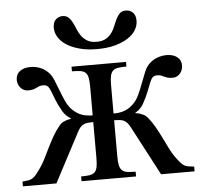

<svg xmlns="http://www.w3.org/2000/svg" viewBox="-49 -697 789 747"><g transform="rotate(-5 346.0 -323.0)"><path d="M550.3 0 449.2 -191.9Q443.4 -203.1 437.5 -209.7Q431.6 -216.3 424.8 -219.7Q418 -223.1 408.9 -224.1Q399.9 -225.1 386.7 -225.1V-84.5Q386.7 -62 389.6 -49.1Q392.6 -36.1 399.9 -29.3Q407.2 -22.5 419.9 -20.5Q432.6 -18.6 452.6 -18.6V0H239.7V-18.6Q259.8 -18.6 272.5 -20.5Q285.2 -22.5 292.5 -29.3Q299.8 -36.1 302.5 -49.1Q305.2 -62 305.2 -84.5V-225.1Q292 -225.1 283 -224.1Q273.9 -223.1 266.8 -219.7Q259.8 -216.3 254.2 -209.7Q248.5 -203.1 242.7 -191.9L141.6 0H10.7V-18.6Q25.4 -20 34.4 -21.5Q43.5 -22.9 50.5 -27.6Q57.6 -32.2 65.2 -41.3Q72.8 -50.3 84.5 -67.4Q94.7 -82 104.2 -101.3Q113.8 -120.6 124 -141.6Q134.3 -162.6 146.5 -184.1Q158.7 -205.6 174.3 -224.1Q179.7 -231.4 188 -235.6Q196.3 -239.7 203.6 -242.2Q212.4 -244.6 221.2 -246.1Q207 -254.9 199.7 -263.2Q192.4 -271.5 188.5 -278.3Q172.9 -305.7 165.3 -325.7Q157.7 -345.7 152.6 -358.9Q147.5 -372.1 141.4 -378.4Q135.3 -384.8 123 -384.8Q114.3 -384.8 108.4 -382.6Q102.5 -380.4 96.9 -377.4Q91.3 -374.5 83.7 -372.3Q76.2 -370.1 63.5 -370.1Q54.7 -370.1 47.1 -373.8Q39.6 -377.4 34.2 -383.8Q28.8 -390.1 25.9 -397.9Q22.9 -405.8 22.9 -414.1Q22.9 -436 38.6 -448Q54.2 -460 80.1 -460Q98.6 -460 116 -453.6Q133.3 -447.3 147 -434.1Q159.7 -422.4 168.5 -401.9Q177.2 -381.3 185.5 -358.6Q193.8 -335.9 203.9 -314.5Q213.9 -293 229 -279.3Q244.6 -264.6 262.5 -258.1Q280.3 -251.5 305.2 -251.5V-362.8Q305.2 -385.3 302.5 -398.4Q299.8 -411.6 292.5 -418.5Q285.2 -425.3 272.5 -427.2Q259.8 -429.2 239.7 -429.2V-447.3H452.6V-429.2Q432.6 -429.2 419.9 -427.2Q407.2 -425.3 399.9 -418.5Q392.6 -411.6 389.6 -398.4Q386.7 -385.3 386.7 -362.8V-251.5Q411.6 -251.5 429.4 -258.1Q447.3 -264.6 462.9 -279.3Q478 -293 488 -314.5Q498 -335.9 506.3 -358.6Q514.6 -381.3 523.2 -401.9Q531.7 -422.4 544.4 -434.1Q558.6 -447.3 575.9 -453.6Q593.3 -460 612.3 -460Q637.2 -460 652.8 -448Q668.5 -436 668.5 -414.1Q668.5 -405.8 665.5 -397.9Q662.6 -390.1 657.5 -383.8Q652.3 -377.4 645 -373.8Q637.7 -370.1 628.4 -370.1Q615.7 -370.1 608.4 -372.3Q601.1 -374.5 595.2 -377.4Q589.4 -380.4 583.7 -382.6Q578.1 -384.8 568.8 -384.8Q556.6 -384.8 550.5 -378.4Q544.4 -372.1 539.1 -358.9Q533.7 -345.7 526.1 -325.7Q518.6 -305.7 503.4 -278.3Q499.5 -271.5 492.2 -263.2Q484.9 -254.9 470.2 -246.1Q479.5 -244.6 488.3 -242.2Q495.6 -239.7 503.9 -235.6Q512.2 -231.4 518.1 -224.1Q533.2 -205.6 545.4 -184.1Q557.6 -162.6 567.9 -141.6Q578.1 -120.6 587.6 -101.3Q597.2 -82 606.9 -67.4Q619.1 -50.3 626.7 -41.3Q634.3 -32.2 641.6 -27.6Q648.9 -22.9 657.7 -21.5Q666.5 -20 681.2 -18.6V0ZM507.3 -603.5Q507.3 -585 497.1 -567.6Q486.8 -550.3 466.3 -536.9Q445.8 -523.4 415.5 -515.1Q385.3 -506.8 345.7 -506.8Q306.2 -506.8 275.9 -515.1Q245.6 -523.4 225.3 -536.9Q205.1 -550.3 194.6 -567.6Q184.1 -585 184.1 -603.5Q184.1 -625.5 195.3 -636Q206.5 -646.5 221.7 -646.5Q236.3 -646.5 245.1 -638.2Q253.9 -629.9 260 -617.7Q266.1 -605.5 272 -590.8Q277.8 -576.2 286.9 -564Q295.9 -551.8 309.6 -543.5Q323.2 -535.2 345.7 -535.2Q368.2 -535.2 382.1 -543.5Q396 -551.8 404.8 -564Q413.6 -576.2 419.2 -590.8Q424.8 -605.5 430.9 -617.7Q437 -629.9 445.3 -638.2Q453.6 -646.5 467.8 -646.5Q484.9 -646.5 496.1 -636Q507.3 -625.5 507.3 -603.5Z"/></g></svg>

Font: Doulos SIL CyrE
Style: Regular
Weight: 400
Designer: Walt Agee, Victor Gaultney, Peter Martin, Debbi Hosken, Becca Hirsbrunner
Foundry: SIL International
Version: Version 5.000